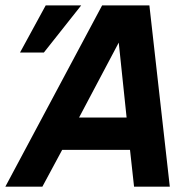

<svg xmlns="http://www.w3.org/2000/svg" viewBox="-60 -696 720 716"><path d="M-40 0 320.8 -675.8H497.1L573.2 0H439.9L424.8 -137.2H171.9L98.1 0ZM234.9 -257.8H412.1L382.8 -537.1ZM242.7 -675.8 103.5 -500H14.6L110.4 -675.8Z"/></svg>

Font: Clear Sans
Style: Bold Italic
Weight: 700
Italic angle: -12°
Foundry: Intel Corporation
Version: Version 1.00